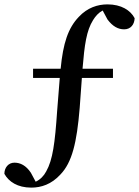

<svg xmlns="http://www.w3.org/2000/svg" viewBox="-33 -744 635 877"><path d="M118 -388H240L228 -237C218 -90 208 -14 178 39C167 60 151 76 130 86L108 45C86 12 60 -1 33 -1C5 -1 -13 22 -13 50C7 86 47 113 110 113C155 113 202 98 243 53C296 -2 318 -92 331 -251L341 -388H483V-430H344C353 -540 362 -604 392 -652C403 -670 417 -686 436 -696L458 -655C482 -623 507 -610 534 -610C564 -610 581 -632 582 -661C563 -697 521 -724 458 -724C413 -724 366 -709 327 -667C278 -616 255 -546 244 -430H118Z"/></svg>

Font: Noto Serif SC SemiBold
Style: Regular
Weight: 600
Designer: Ryoko NISHIZUKA 西塚涼子 (kana & ideographs); Frank Grießhammer (Latin, Greek & Cyrillic); Wenlong ZHANG 张文龙 (bopomofo); San
Foundry: Adobe
Version: Version 2.001;hotconv 1.1.0;makeotfexe 2.6.0